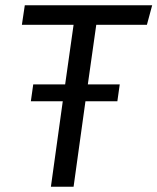

<svg xmlns="http://www.w3.org/2000/svg" viewBox="-20 -708 597 728"><path d="M345 -614 313 -388H434L425 -324H304L259 0H173L218 -324H97L106 -388H227L259 -614H63L74 -688H557L537 -614Z"/></svg>

Font: FiraGO Book
Style: Italic
Weight: 350
Italic angle: -8°
Designer: bBox Type GmbH
Foundry: bBox Type GmbH
Version: Version 1.001